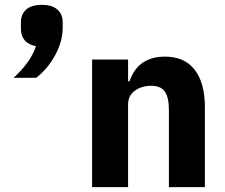

<svg xmlns="http://www.w3.org/2000/svg" viewBox="-20 -770 926 790"><path d="M507 0H359V-525H507V-436H513Q548 -537 659 -537Q739 -537 781 -483Q823 -429 823 -329V0H675V-317Q675 -369 658.5 -393Q642 -417 602 -417Q563 -417 535 -397Q507 -377 507 -340ZM238 -678V-657Q238 -600 207 -543Q176 -486 129 -450H36Q107 -515 128 -580Q66 -592 66 -653V-678Q66 -711 87.5 -730.5Q109 -750 152 -750Q195 -750 216.5 -730.5Q238 -711 238 -678Z"/></svg>

Font: Aneliza
Style: Bold
Weight: 700
Designer: Mike Abbink, Paul van der Laan, Pieter van Rosmalen
Foundry: Bold Monday
Version: Version 3.0